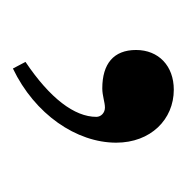

<svg xmlns="http://www.w3.org/2000/svg" viewBox="-16 -126 283 290"><g transform="rotate(90 125.0 19.5)"><path d="M83 141C152 108 195 45 195 -15C195 -67 160 -102 115 -102C79 -102 55 -79 55 -45C55 -11 76 6 113 6C124 6 134 2 142 2C150 2 156 8 156 15C156 48 128 85 73 122Z"/></g></svg>

Font: XITS Math
Style: Regular
Weight: 400
Designer: MicroPress Inc., with final additions and corrections provided by Coen Hoffman, Elsevier (retired)
Version: Version 1.302